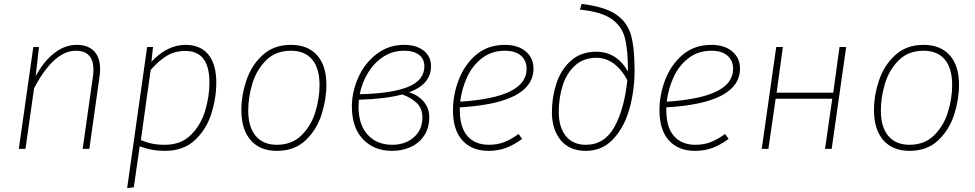

<svg xmlns="http://www.w3.org/2000/svg" viewBox="-20 -760 4979 980"><path d="M491 -407Q491 -390 488 -369L436 0H402L454 -367Q457 -387 457 -404Q457 -501 367 -501Q255 -501 154 -310L110 0H76L150 -520H179L162 -371Q203 -447 257 -489Q311 -531 371 -531Q429 -531 460 -499Q491 -467 491 -407Z M731 -520H761L753 -445Q834 -531 927 -531Q1003 -531 1043.5 -481.5Q1084 -432 1084 -339Q1084 -259 1058.5 -179Q1033 -99 974.5 -44.5Q916 10 822 10Q786 10 756 4.5Q726 -1 693 -13L663 196L629 200ZM1049 -339Q1049 -500 926 -500Q873 -500 832 -475.5Q791 -451 749 -403L699 -45Q727 -33 755.5 -27Q784 -21 822 -21Q904 -21 955 -72Q1006 -123 1027.5 -196Q1049 -269 1049 -339Z M1212 -198Q1212 -273 1237.5 -349.5Q1263 -426 1320 -478.5Q1377 -531 1465 -531Q1551 -531 1598.5 -478Q1646 -425 1646 -327Q1646 -252 1621 -174.5Q1596 -97 1539.5 -43.5Q1483 10 1393 10Q1307 10 1259.5 -44.5Q1212 -99 1212 -198ZM1611 -326Q1611 -411 1573.5 -456Q1536 -501 1465 -501Q1387 -501 1338 -452Q1289 -403 1268 -333Q1247 -263 1247 -196Q1247 -112 1285 -66.5Q1323 -21 1393 -21Q1470 -21 1519 -69.5Q1568 -118 1589.5 -188Q1611 -258 1611 -326Z M2180 -422Q2180 -330 2068 -289Q2114 -275 2142.5 -241.5Q2171 -208 2171 -161Q2171 -107 2145 -68Q2119 -29 2076 -9.5Q2033 10 1982 10Q1889 10 1832.5 -49.5Q1776 -109 1776 -216Q1776 -291 1808.5 -364Q1841 -437 1902 -484Q1963 -531 2043 -531Q2105 -531 2142.5 -501.5Q2180 -472 2180 -422ZM1816 -279Q1982 -283 2064 -317Q2146 -351 2146 -421Q2146 -459 2119 -480Q2092 -501 2043 -501Q1984 -501 1937 -470.5Q1890 -440 1859 -389.5Q1828 -339 1816 -279ZM1812 -251Q1810 -227 1810 -216Q1810 -124 1856.5 -72.5Q1903 -21 1982 -21Q2049 -21 2092.5 -59.5Q2136 -98 2136 -160Q2136 -207 2107 -234.5Q2078 -262 2033 -278Q1950 -255 1812 -251Z M2327 -212V-198Q2327 -109 2366.5 -65Q2406 -21 2475 -21Q2518 -21 2552 -34Q2586 -47 2627 -76L2645 -51Q2603 -20 2562.5 -5Q2522 10 2474 10Q2388 10 2340 -43.5Q2292 -97 2292 -197Q2292 -276 2321.5 -353Q2351 -430 2410.5 -480.5Q2470 -531 2557 -531Q2624 -531 2663.5 -497.5Q2703 -464 2703 -410Q2703 -234 2327 -212ZM2329 -241Q2499 -252 2583.5 -293.5Q2668 -335 2668 -409Q2668 -450 2639.5 -475.5Q2611 -501 2557 -501Q2489 -501 2440 -463Q2391 -425 2364 -366Q2337 -307 2329 -241Z M2797 -188Q2797 -265 2820.5 -335.5Q2844 -406 2895 -451Q2946 -496 3023 -496Q3128 -496 3185 -395V-403Q3185 -508 3169 -568Q3153 -628 3100.5 -664Q3048 -700 2940 -711L2949 -740Q3066 -726 3124 -686.5Q3182 -647 3200.5 -581.5Q3219 -516 3219 -402Q3219 -296 3192 -202Q3165 -108 3109 -49Q3053 10 2970 10Q2887 10 2842 -44.5Q2797 -99 2797 -188ZM3182 -351Q3152 -407 3112 -436Q3072 -465 3025 -465Q2958 -465 2914.5 -425Q2871 -385 2851.5 -322Q2832 -259 2832 -188Q2832 -111 2868 -66Q2904 -21 2970 -21Q3066 -21 3116.5 -113Q3167 -205 3182 -351Z M3381 -212V-198Q3381 -109 3420.5 -65Q3460 -21 3529 -21Q3572 -21 3606 -34Q3640 -47 3681 -76L3699 -51Q3657 -20 3616.5 -5Q3576 10 3528 10Q3442 10 3394 -43.5Q3346 -97 3346 -197Q3346 -276 3375.5 -353Q3405 -430 3464.5 -480.5Q3524 -531 3611 -531Q3678 -531 3717.5 -497.5Q3757 -464 3757 -410Q3757 -234 3381 -212ZM3383 -241Q3553 -252 3637.5 -293.5Q3722 -335 3722 -409Q3722 -450 3693.5 -475.5Q3665 -501 3611 -501Q3543 -501 3494 -463Q3445 -425 3418 -366Q3391 -307 3383 -241Z M4228 -256H3939L3902 0H3868L3942 -520H3976L3944 -287H4233L4265 -520H4299L4225 0H4191Z M4441 -198Q4441 -273 4466.5 -349.5Q4492 -426 4549 -478.5Q4606 -531 4694 -531Q4780 -531 4827.5 -478Q4875 -425 4875 -327Q4875 -252 4850 -174.5Q4825 -97 4768.5 -43.5Q4712 10 4622 10Q4536 10 4488.5 -44.5Q4441 -99 4441 -198ZM4840 -326Q4840 -411 4802.5 -456Q4765 -501 4694 -501Q4616 -501 4567 -452Q4518 -403 4497 -333Q4476 -263 4476 -196Q4476 -112 4514 -66.5Q4552 -21 4622 -21Q4699 -21 4748 -69.5Q4797 -118 4818.5 -188Q4840 -258 4840 -326Z"/></svg>

Font: FiraGO UltraLight
Style: Italic
Weight: 200
Italic angle: -8°
Designer: bBox Type GmbH
Foundry: bBox Type GmbH
Version: Version 1.001